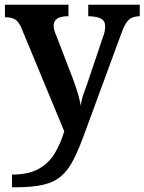

<svg xmlns="http://www.w3.org/2000/svg" viewBox="-20 -556 614 816"><path d="M31 186Q100 186 143 162.5Q186 139 211.5 97.5Q237 56 253 2L71 -437Q59 -465 44 -473.5Q29 -482 5 -483H1V-536H271V-487H268Q240 -487 224 -477.5Q208 -468 208 -446Q208 -438 211 -427Q214 -416 218 -408L288 -226Q316 -152 323 -107Q326 -131 335.5 -158.5Q345 -186 351 -201L417 -397Q427 -422 427 -444Q427 -467 409.5 -476.5Q392 -486 359 -487H355V-536H574V-487H571Q542 -486 526 -470.5Q510 -455 495 -412L343 1Q317 74 293.5 120.5Q270 167 239.5 193Q209 219 162.5 229.5Q116 240 45 240H31Z"/></svg>

Font: Noto Naskh Arabic UI Semi
Style: Bold
Weight: 700
Designer: Monotype Design Team, David Williams, Mohamad Dakak and Nizar Qandah
Foundry: Monotype Imaging Inc.
Version: Version 2.014; ttfautohint (v1.8.4.7-5d5b)